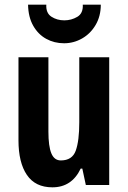

<svg xmlns="http://www.w3.org/2000/svg" viewBox="-20 -791 548 821"><path d="M447 -546V0H347L332 -70H325Q287 10 204 10Q131 10 95 -43Q59 -96 59 -191V-546H187V-228Q187 -166 199.5 -135.5Q212 -105 240 -105Q289 -105 304 -147Q319 -189 319 -268V-546ZM411 -771Q411 -722 389 -684.5Q367 -647 331 -626.5Q295 -606 254 -606Q212 -606 177.5 -625Q143 -644 122 -681Q101 -718 100 -771H178Q176 -735 200 -719.5Q224 -704 255 -704Q285 -704 310.5 -719Q336 -734 334 -771Z"/></svg>

Font: Noto Sans Gujarati ExtraCondensed
Style: Bold
Weight: 700
Width: 2
Designer: Jelle Bosma - Monotype Design Team, Universal Thirst
Foundry: Monotype Imaging Inc.
Version: Version 2.106; ttfautohint (v1.8.4.7-5d5b)